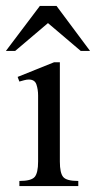

<svg xmlns="http://www.w3.org/2000/svg" viewBox="-32 -626 323 646"><path d="M231.4 0H33.2V-17.1Q72.8 -17.1 84.5 -30.5Q96.2 -43.9 96.2 -82.5V-304.7Q96.2 -324.7 90.6 -341.6Q85 -358.4 64.9 -358.4Q58.1 -358.4 49.8 -356.2Q41.5 -354 33.2 -351.6L27.3 -367.2L149.9 -416.5H169.4V-82.5Q169.4 -43.9 180.7 -30.5Q191.9 -17.1 231.4 -17.1ZM271 -454.6H239.7L129.4 -548.3L19 -454.6H-12.2L102.1 -606H158.2Z"/></svg>

Font: Scheherazade New Rohingya
Style: Regular
Weight: 400
Designer: SIL International
Foundry: SIL International
Version: Version 3.000 ; LngRng